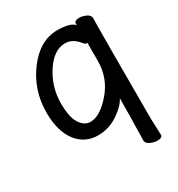

<svg xmlns="http://www.w3.org/2000/svg" viewBox="-162 -599 825 888"><g transform="rotate(-30 250.0 -155.0)"><path d="M196.8 -47.9Q248 -47.9 307.1 -116Q366.2 -184.1 366.2 -275.9V-375Q366.2 -371.1 361.8 -371.1Q357.9 -371.1 349.1 -378.9Q316.9 -421.9 274.9 -421.9Q214.8 -421.9 167.5 -349.4Q120.1 -276.9 120.1 -189Q120.1 -117.2 142.1 -82.5Q164.1 -47.9 196.8 -47.9ZM364.3 -466.8V-475.1Q364.3 -491.2 391.1 -491.2Q408.2 -491.2 427.5 -482.2Q446.8 -473.1 446.8 -457Q446.8 -444.8 445.8 -419.4Q444.8 -394 444.8 60.1Q444.8 90.8 446.5 119.9Q448.2 148.9 448.2 166Q448.2 182.1 420.9 182.1Q403.8 182.1 384 173.1Q364.3 164.1 364.3 147.9Q367.2 45.9 368.2 -75.2Q352.1 -42 303 -9Q253.9 23.9 196.8 23.9Q126 23.9 83.5 -31.5Q41 -86.9 41 -186Q41 -306.2 111.1 -399.2Q181.2 -492.2 273.9 -492.2Q344.2 -492.2 364.3 -466.8Z"/></g></svg>

Font: LXGW WenKai Mono Screen
Style: Regular
Weight: 400
Monospace: yes
Designer: LXGW / Fontworks Inc.
Foundry: LXGW / Fontworks Inc.
Version: Version 1.330;April 28,2024